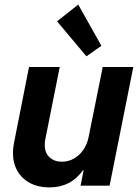

<svg xmlns="http://www.w3.org/2000/svg" viewBox="-20 -818 615 846"><path d="M462.9 0H335L348.6 -67.9H345.7Q292 7.8 197.3 7.8Q149.4 7.8 113.3 -11Q77.1 -29.8 57.1 -64.2Q37.1 -98.6 37.1 -144Q37.1 -165 41.5 -187.5L107.9 -522.9H243.2L179.7 -204.6Q177.2 -193.8 177.2 -179.7Q177.2 -144.5 198.2 -125Q219.2 -105.5 252.9 -105.5Q281.2 -105.5 305.9 -119.4Q330.6 -133.3 347.4 -158.2Q364.3 -183.1 370.6 -214.8L432.6 -522.9H567.4ZM231.4 -724.1 324.7 -797.9 426.8 -616.2 360.8 -569.8Z"/></svg>

Font: Reddit Sans Chocolate
Style: Bold Italic
Weight: 700
Italic angle: -11.25°
Designer: Stephen Hutchings
Version: Version 1.013